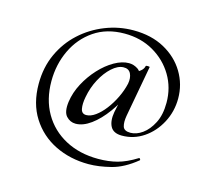

<svg xmlns="http://www.w3.org/2000/svg" viewBox="-89 -604 901 812"><g transform="rotate(15 361.0 -198.0)"><path d="M411 -141 430 -231 453 -244Q430 -189 398 -145Q366 -101 331.5 -76Q297 -51 265 -51Q241 -51 224 -69.5Q207 -88 213 -133Q219 -175 240 -214.5Q261 -254 291 -286.5Q321 -319 354.5 -338Q388 -357 418 -357Q438 -357 456 -345.5Q474 -334 476 -308L447 -327Q458 -329 472 -339Q486 -349 489 -364Q491 -366 499 -365.5Q507 -365 506 -363L465 -139Q460 -110 465.5 -92Q471 -74 499 -74Q525 -74 551 -92.5Q577 -111 595.5 -147Q614 -183 614 -236Q614 -302 582 -355.5Q550 -409 494.5 -441Q439 -473 368 -473Q290 -473 234.5 -435Q179 -397 149.5 -334.5Q120 -272 120 -199Q120 -119 154.5 -59Q189 1 251.5 34.5Q314 68 396 68Q441 68 479 58Q517 48 562 20Q564 18 567 22Q570 26 568 28Q513 73 459.5 86.5Q406 100 362 100Q281 100 215 67.5Q149 35 110 -26.5Q71 -88 71 -174Q71 -246 98 -305Q125 -364 171.5 -406.5Q218 -449 277.5 -472.5Q337 -496 401 -496Q479 -496 536.5 -464.5Q594 -433 625.5 -380.5Q657 -328 657 -266Q657 -209 631 -160Q605 -111 562 -82Q519 -53 467 -53Q430 -53 417 -77Q404 -101 411 -141ZM299 -98Q318 -98 339 -113Q360 -128 379.5 -153.5Q399 -179 414 -210Q429 -241 436 -272Q441 -298 432 -316.5Q423 -335 399 -334Q375 -333 349.5 -310Q324 -287 304.5 -250.5Q285 -214 277 -171Q271 -140 275 -119Q279 -98 299 -98Z"/></g></svg>

Font: Cormorant Medium
Style: Regular
Weight: 500
Designer: Christian Thalmann (Catharsis Fonts)
Foundry: Catharsis Fonts
Version: Version 4.000